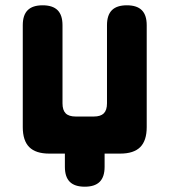

<svg xmlns="http://www.w3.org/2000/svg" viewBox="-20 -580 640 725"><path d="M225 50V0H166Q115 0 90.5 -24.5Q66 -49 66 -100V-485Q66 -523 84.5 -541.5Q103 -560 141 -560Q179 -560 197.5 -541.5Q216 -523 216 -485V-190Q216 -164 228 -152Q240 -140 266 -140H334Q360 -140 372 -152Q384 -164 384 -190V-485Q384 -523 402.5 -541.5Q421 -560 459 -560Q497 -560 515.5 -541.5Q534 -523 534 -485V-100Q534 -49 509.5 -24.5Q485 0 434 0H375V50Q375 88 356.5 106.5Q338 125 300 125Q262 125 243.5 106.5Q225 88 225 50Z"/></svg>

Font: Maple Mono ExtraBold
Style: Regular
Weight: 800
Monospace: yes
Designer: subframe7536
Version: Version 7.000